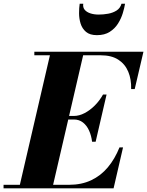

<svg xmlns="http://www.w3.org/2000/svg" viewBox="-68 -1034 808 1054"><path d="M36.5 0 210.5 -750H393L219 0ZM-48.5 0V-19.5H311Q379.5 -19.5 432.5 -44.5Q485.5 -69.5 524 -115.5Q562.5 -161.5 588 -225H607.5L555.5 0ZM437.5 -256Q433.5 -289.5 421 -317.2Q408.5 -345 387.5 -361.5Q366.5 -378 338 -378H274V-397.5H338Q366.5 -397.5 396.2 -413Q426 -428.5 452.5 -455Q479 -481.5 497.5 -515H517L457 -256ZM652 -545Q653.5 -598.5 636 -640.5Q618.5 -682.5 581.2 -706.5Q544 -730.5 485.5 -730.5H120.5V-750H719.5L671.5 -545ZM464 -841Q425.5 -841 404.2 -859Q383 -877 374.5 -904.5Q366 -932 366 -961.5Q366 -991 369.5 -1013.5H389Q386 -993.5 396.8 -980.5Q407.5 -967.5 427.8 -960.8Q448 -954 474 -954Q500 -954 526 -958.8Q552 -963.5 572 -976.2Q592 -989 599 -1013.5H618.5Q615 -991 606 -961.5Q597 -932 579.8 -904.5Q562.5 -877 534.2 -859Q506 -841 464 -841Z"/></svg>

Font: Bodoni Moda 11pt ExtraBold
Style: Italic
Weight: 800
Italic angle: -13°
Version: Version 2.004